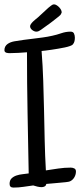

<svg xmlns="http://www.w3.org/2000/svg" viewBox="-25 -850 367 873"><path d="M320.3 -70.3Q320.3 -56.2 313 -43.7Q305.7 -31.2 293 -25.4Q289.1 -23.4 273.9 -21.7Q258.8 -20 241.2 -18.6Q223.6 -17.1 207.8 -15.6Q191.9 -14.2 185.5 -13.7Q184.1 -5.4 177.7 -2.2Q171.4 1 164.1 1Q155.8 1 145 -1.5Q134.3 -3.9 126 -6.8Q104 -3.9 81.5 -0.5Q59.1 2.9 36.1 2.9Q18.6 2.9 18.6 -13.7Q18.6 -30.3 27.8 -39.1Q37.1 -47.9 50.3 -52.2Q63.5 -56.6 78.6 -58.1Q93.8 -59.6 105.5 -61.5Q103 -200.2 100.3 -336.9Q97.7 -473.6 97.7 -612.3Q77.6 -610.8 58.6 -609.6Q39.6 -608.4 20.5 -608.4Q16.6 -608.4 12.2 -608.6Q7.8 -608.9 4.2 -610.1Q0.5 -611.3 -2.2 -614Q-4.9 -616.7 -4.9 -622.1Q-4.9 -631.3 -1 -638.4Q2.9 -645.5 9.5 -650.1Q16.1 -654.8 23.9 -657.7Q31.7 -660.6 40 -662.1Q61 -666 82.8 -668.7Q104.5 -671.4 126.2 -674.1Q147.9 -676.8 169.7 -679.7Q191.4 -682.6 212.9 -687.5Q233.4 -691.9 253.9 -699Q274.4 -706.1 295.9 -706.1Q307.6 -706.1 311.5 -697.5Q315.4 -689 315.4 -678.7Q315.4 -670.4 313.7 -662.8Q312 -655.3 306.6 -648.4Q303.7 -644.5 293.7 -640.9Q283.7 -637.2 269.8 -634.3Q255.9 -631.3 240 -628.7Q224.1 -626 209.2 -623.8Q194.3 -621.6 182.1 -620.1Q169.9 -618.7 164.1 -618.2Q169.4 -550.3 171.6 -482.4Q173.8 -414.6 175.3 -346.7Q176.8 -278.8 178.2 -210.9Q179.7 -143.1 183.6 -75.2Q211.4 -79.6 239.7 -83.7Q268.1 -87.9 296.9 -87.9Q305.2 -87.9 312.7 -84.2Q320.3 -80.6 320.3 -70.3ZM111.8 -730.5Q111.8 -735.4 116 -741.2Q120.1 -747.1 125.7 -752.4Q131.3 -757.8 137.2 -762.5Q143.1 -767.1 147 -770.5L194.8 -814.5Q200.7 -818.8 207.3 -824.5Q213.9 -830.1 221.2 -830.1Q226.1 -830.1 232.2 -826.4Q238.3 -822.8 243.4 -817.6Q248.5 -812.5 252 -806.2Q255.4 -799.8 255.4 -794.9Q255.4 -793.9 255.4 -793Q255.4 -792 254.4 -791Q252.9 -785.2 248.5 -780.8Q244.1 -776.4 238.8 -772.5Q223.6 -760.3 215.6 -754.2Q207.5 -748 200.7 -742.9Q193.8 -737.8 185.3 -731.9Q176.8 -726.1 161.6 -714.8Q156.2 -710.9 151.1 -708.5Q146 -706.1 140.1 -706.1Q135.7 -706.1 130.9 -708Q126 -710 121.6 -713.4Q117.2 -716.8 114.5 -721.2Q111.8 -725.6 111.8 -730.5Z"/></svg>

Font: Just Another Hand
Style: Regular
Weight: 400
Designer: Astigmatic (AOETI)
Foundry: Astigmatic (AOETI)
Version: Version 1.000